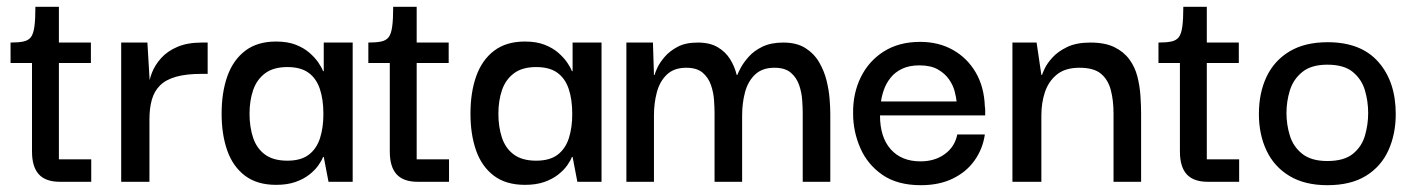

<svg xmlns="http://www.w3.org/2000/svg" viewBox="-20 -534 4158 564"><path d="M156 0Q114 0 94 -22Q74 -44 74 -89V-359H153V-66H248V0ZM11 -349V-409Q34 -409 48.5 -412Q63 -415 70.5 -424.5Q78 -434 81 -455.5Q84 -477 84 -514H153V-409H247V-349Z M336 0V-409H413L420 -291L419 -203V0ZM419 -184 416 -274Q417 -296 426 -319.5Q435 -343 453.5 -363.5Q472 -384 501.5 -396.5Q531 -409 573 -409H590V-317H572Q527 -317 497 -308.5Q467 -300 450 -283Q433 -266 426 -241Q419 -216 419 -184Z M791 9Q735 9 699.5 -18Q664 -45 647.5 -92Q631 -139 631 -200Q631 -263 648 -310.5Q665 -358 700.5 -385Q736 -412 791 -412Q825 -412 849 -402.5Q873 -393 889 -379Q905 -365 915 -350.5Q925 -336 929 -325H931V-409H1016V0H945L931 -73H929Q925 -62 915 -48Q905 -34 888.5 -21Q872 -8 848 0.5Q824 9 791 9ZM824 -62Q864 -62 887 -79.5Q910 -97 920 -128Q930 -159 930 -199Q930 -242 919.5 -273Q909 -304 886 -320.5Q863 -337 824 -337Q783 -337 758.5 -318.5Q734 -300 723.5 -269Q713 -238 713 -200Q713 -161 723.5 -129.5Q734 -98 758.5 -80Q783 -62 824 -62Z M1207 0Q1165 0 1145 -22Q1125 -44 1125 -89V-359H1204V-66H1299V0ZM1062 -349V-409Q1085 -409 1099.5 -412Q1114 -415 1121.5 -424.5Q1129 -434 1132 -455.5Q1135 -477 1135 -514H1204V-409H1298V-349Z M1522 9Q1466 9 1430.5 -18Q1395 -45 1378.5 -92Q1362 -139 1362 -200Q1362 -263 1379 -310.5Q1396 -358 1431.5 -385Q1467 -412 1522 -412Q1556 -412 1580 -402.5Q1604 -393 1620 -379Q1636 -365 1646 -350.5Q1656 -336 1660 -325H1662V-409H1747V0H1676L1662 -73H1660Q1656 -62 1646 -48Q1636 -34 1619.5 -21Q1603 -8 1579 0.5Q1555 9 1522 9ZM1555 -62Q1595 -62 1618 -79.5Q1641 -97 1651 -128Q1661 -159 1661 -199Q1661 -242 1650.5 -273Q1640 -304 1617 -320.5Q1594 -337 1555 -337Q1514 -337 1489.5 -318.5Q1465 -300 1454.5 -269Q1444 -238 1444 -200Q1444 -161 1454.5 -129.5Q1465 -98 1489.5 -80Q1514 -62 1555 -62Z M1820 0V-409H1898L1901 -314H1903Q1904 -320 1911 -335Q1918 -350 1932.5 -367Q1947 -384 1970.5 -396.5Q1994 -409 2030 -409Q2065 -409 2088 -395.5Q2111 -382 2124.5 -360.5Q2138 -339 2144 -314H2146Q2148 -320 2156 -335Q2164 -350 2179.5 -367.5Q2195 -385 2220 -397Q2245 -409 2281 -409Q2320 -409 2345.5 -393Q2371 -377 2386 -351.5Q2401 -326 2408 -297.5Q2415 -269 2417 -243Q2419 -217 2419 -200V0H2338V-201Q2338 -217 2336.5 -239.5Q2335 -262 2327.5 -284Q2320 -306 2303 -320.5Q2286 -335 2255 -335Q2219 -335 2198 -315Q2177 -295 2168.5 -263Q2160 -231 2160 -195V0H2079V-201Q2079 -217 2077.5 -239.5Q2076 -262 2068.5 -284Q2061 -306 2044 -320.5Q2027 -335 1996 -335Q1960 -335 1939 -315Q1918 -295 1909.5 -263Q1901 -231 1901 -195V0Z M2685 10Q2616 10 2572 -20.5Q2528 -51 2507 -99.5Q2486 -148 2486 -200Q2485 -259 2508.5 -307Q2532 -355 2576.5 -383Q2621 -411 2683 -411Q2737 -411 2779 -387.5Q2821 -364 2846 -321.5Q2871 -279 2873 -221Q2874 -218 2874 -209.5Q2874 -201 2874 -195H2565Q2565 -131 2596.5 -95.5Q2628 -60 2684 -60Q2726 -60 2755.5 -81.5Q2785 -103 2792 -139H2873Q2867 -97 2843 -63Q2819 -29 2779 -9.5Q2739 10 2685 10ZM2568 -236H2790Q2789 -247 2784.5 -265Q2780 -283 2768 -300.5Q2756 -318 2735 -330Q2714 -342 2681 -342Q2651 -342 2630 -332Q2609 -322 2596 -305.5Q2583 -289 2576.5 -270.5Q2570 -252 2568 -236Z M2954 0V-409H3025L3039 -314H3041Q3042 -318 3049 -333Q3056 -348 3072 -365.5Q3088 -383 3115 -396Q3142 -409 3183 -409Q3226 -409 3253.5 -395.5Q3281 -382 3297.5 -359.5Q3314 -337 3321 -309.5Q3328 -282 3330 -253.5Q3332 -225 3332 -200V0H3251V-201Q3251 -239 3243 -269.5Q3235 -300 3214 -317.5Q3193 -335 3151 -335Q3109 -335 3084.5 -315Q3060 -295 3049.5 -263.5Q3039 -232 3039 -195V0Z M3528 0Q3486 0 3466 -22Q3446 -44 3446 -89V-359H3525V-66H3620V0ZM3383 -349V-409Q3406 -409 3420.5 -412Q3435 -415 3442.5 -424.5Q3450 -434 3453 -455.5Q3456 -477 3456 -514H3525V-409H3619V-349Z M3879 10Q3813 10 3768 -17Q3723 -44 3700.5 -91.5Q3678 -139 3678 -199Q3678 -261 3700.5 -308.5Q3723 -356 3768 -383Q3813 -410 3880 -410Q3978 -410 4029 -352Q4080 -294 4080 -199Q4080 -140 4058.5 -92.5Q4037 -45 3992.5 -17.5Q3948 10 3879 10ZM3879 -61Q3928 -61 3954 -82Q3980 -103 3989.5 -135.5Q3999 -168 3999 -202Q3999 -236 3989.5 -268.5Q3980 -301 3954 -322.5Q3928 -344 3879 -344Q3832 -344 3805.5 -322.5Q3779 -301 3769 -268.5Q3759 -236 3759 -202Q3759 -168 3769 -135.5Q3779 -103 3805.5 -82Q3832 -61 3879 -61Z"/></svg>

Font: Darker Grotesque SemiBold
Style: Regular
Weight: 600
Designer: Gabriel Lam
Foundry: TypeRant
Version: Version 1.000;gftools[0.9.28]